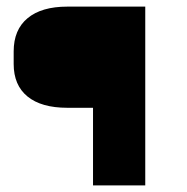

<svg xmlns="http://www.w3.org/2000/svg" viewBox="-20 -560 564 580"><path d="M418.8 -540V0H261V-234.4H183.3Q104.9 -234.4 63.1 -268.5Q21.3 -302.6 21.3 -366.8V-404.7Q21.3 -470.3 63.4 -505.1Q105.4 -540 183.3 -540Z"/></svg>

Font: Pathway Extreme 8pt Thin
Style: Regular
Weight: 100
Designer: Eduardo Rodriguez Tunni
Foundry: Eduardo Rodriguez Tunni
Version: Version 1.000